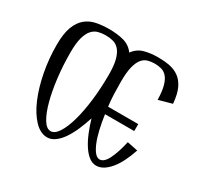

<svg xmlns="http://www.w3.org/2000/svg" viewBox="-147 -873 1123 1076"><g transform="rotate(30 415.0 -335.0)"><path d="M747 -174Q733 -132 716 -97.5Q699 -63 678.5 -38Q658 -13 635.5 1Q613 15 589 15Q564 15 541.5 -2.5Q519 -20 499.5 -50Q480 -80 464 -119Q448 -158 435 -202Q421 -158 404 -119Q387 -80 366.5 -50Q346 -20 322 -2.5Q298 15 272 15Q228 15 189 -26Q150 -67 121.5 -134Q93 -201 76.5 -286.5Q60 -372 60 -462Q60 -535 77 -579Q94 -623 123 -646.5Q152 -670 190.5 -677.5Q229 -685 272 -685Q324 -685 365.5 -674Q407 -663 434 -627Q460 -663 500 -674Q540 -685 589 -685Q628 -685 662.5 -678.5Q697 -672 724 -652.5Q751 -633 768 -597Q785 -561 790 -501L704 -477Q703 -532 693.5 -565.5Q684 -599 668.5 -616.5Q653 -634 632.5 -639.5Q612 -645 589 -645Q566 -645 545 -639Q524 -633 508.5 -614Q493 -595 484 -559Q475 -523 475 -462Q475 -421 476.5 -382Q478 -343 483 -305H678V-260H489Q496 -210 506 -167Q516 -124 529 -92.5Q542 -61 557 -43Q572 -25 589 -25Q617 -25 639.5 -70.5Q662 -116 678 -188ZM272 -25Q298 -25 321 -60.5Q344 -96 361 -156.5Q378 -217 387.5 -296Q397 -375 397 -462Q397 -523 387 -559Q377 -595 360 -614Q343 -633 320.5 -639Q298 -645 272 -645Q247 -645 224.5 -639Q202 -633 185 -614Q168 -595 158 -559Q148 -523 148 -462Q148 -379 157.5 -300.5Q167 -222 183.5 -160.5Q200 -99 222.5 -62Q245 -25 272 -25Z"/></g></svg>

Font: Combo
Style: Regular
Weight: 400
Designer: Eduardo Rodriguez Tunni
Foundry: Eduardo Rodriguez Tunni
Version: Version 1.001